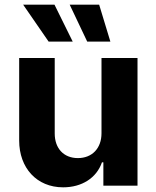

<svg xmlns="http://www.w3.org/2000/svg" viewBox="-20 -794 669 821"><path d="M414 -224C414 -160 374 -118 313 -118C252 -118 214 -160 214 -223V-546H62V-193C62 -76 137 7 250 7C330 7 393 -33 416 -100H422V0H568V-546H414ZM79 -774 188 -616H291L213 -774ZM278 -774 353 -616H452L404 -774Z"/></svg>

Font: Wafeq
Style: Bold
Weight: 700
Designer: Rasmus Andersson & Azza Alameddine
Foundry: Google & TypeTogether
Version: Version 3.000;FEAKit 1.0